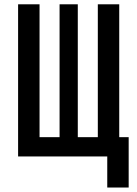

<svg xmlns="http://www.w3.org/2000/svg" viewBox="-20 -713 626 875"><path d="M425.8 0V-693.4H523.4V0ZM83 0V-87.9H505.4V0ZM62.5 0V-693.4H160.2V0ZM468.8 141.6V-87.9H566.4V141.6ZM251.5 0V-693.4H334.5V0Z"/></svg>

Font: Cascadia Mono PL
Style: Regular
Weight: 400
Monospace: yes
Designer: Aaron Bell
Foundry: Saja Typeworks
Version: Version 2102.003